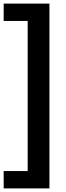

<svg xmlns="http://www.w3.org/2000/svg" viewBox="-38 -828 366 1068"><path d="M-17.5 220V123.5H116V-711.5H-17.5V-808H237V220Z"/></svg>

Font: Encode Sans Condensed SemiBold
Style: Regular
Weight: 600
Width: 3
Designer: Multiple Designers
Foundry: Impallari Type
Version: Version 2.000